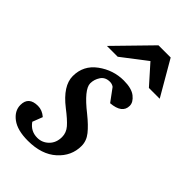

<svg xmlns="http://www.w3.org/2000/svg" viewBox="-232 -793 879 879"><g transform="rotate(45 207.5 -354.0)"><path d="M349 -431Q349 -382 277 -376L232 -437Q221 -445 207 -445Q177 -445 162.5 -423Q148 -401 148 -376Q148 -337 237 -267Q278 -234 300.5 -206Q323 -178 323 -145Q323 -80 272 -34Q221 12 132 12Q64 12 28 -15Q-8 -42 -8 -80Q-8 -134 52 -134Q80 -134 104 -113L85 -64Q110 -28 153 -28Q185 -28 208 -51Q231 -74 231 -111Q231 -139 211.5 -161.5Q192 -184 149 -217Q68 -280 68 -343Q68 -412 124 -453Q180 -494 248 -494Q299 -494 324 -474Q349 -454 349 -431ZM423 -551H353L271 -643L151 -551H81L246 -720H325Z"/></g></svg>

Font: Veleka
Style: Italic
Weight: 400
Italic angle: -12°
Designer: Stefan Peev, Context Ltd, 2016; SIL International, 1997-2014.
Foundry: Stefan Peev, Context Ltd, 2016
Version: Version 1.000